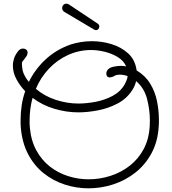

<svg xmlns="http://www.w3.org/2000/svg" viewBox="-20 -982 933 1044"><path d="M461 42Q395 42 332 21.5Q269 1 217.5 -40Q166 -81 133 -143.5Q100 -206 93 -290Q92 -300 92 -309.5Q92 -319 92 -329Q92 -370 98 -409.5Q104 -449 117 -486Q89 -515 69.5 -551Q50 -587 50 -625Q50 -645 56.5 -664.5Q63 -684 78 -703Q83 -710 90 -714Q97 -718 105 -718Q115 -718 122.5 -712.5Q130 -707 130 -696Q130 -687 125 -678Q121 -671 115.5 -664.5Q110 -658 105 -651L101 -646Q99 -642 99 -634Q99 -629 100 -620.5Q101 -612 103 -599Q106 -585 116 -567Q126 -549 136 -538L137 -537Q171 -606 228 -659Q285 -712 364 -740Q389 -748 418.5 -753Q448 -758 479 -758Q534 -758 586.5 -742Q639 -726 677 -691.5Q715 -657 723 -599Q770 -571 796.5 -527.5Q823 -484 833.5 -433Q844 -382 844 -331Q844 -322 844 -312.5Q844 -303 843 -294Q838 -212 804 -149Q770 -86 716 -43.5Q662 -1 596 20.5Q530 42 461 42ZM406 -419Q451 -419 500.5 -428.5Q550 -438 593 -461Q636 -484 659 -525Q664 -535 668.5 -546Q673 -557 674 -568Q653 -576 632 -576Q628 -576 623.5 -575.5Q619 -575 614 -574Q612 -573 610 -573Q608 -573 605 -571L603 -570Q599 -566 589.5 -563.5Q580 -561 575 -561Q566 -562 562 -568Q558 -574 558 -581Q558 -592 562 -597L565 -602L569 -606Q579 -616 601 -620Q623 -624 637 -624Q651 -624 666 -621Q652 -653 619 -672.5Q586 -692 547.5 -701Q509 -710 476 -710Q409 -710 350 -683Q291 -656 246 -608.5Q201 -561 175 -499Q222 -459 283.5 -439Q345 -419 406 -419ZM462 -7Q522 -7 580 -25.5Q638 -44 685 -80.5Q732 -117 761 -171Q790 -225 794 -296Q794 -304 794.5 -311.5Q795 -319 795 -326Q795 -385 779.5 -444.5Q764 -504 720 -541Q714 -514 699 -492Q670 -446 620 -419.5Q570 -393 513 -382Q456 -371 406 -371Q341 -371 275.5 -390.5Q210 -410 157 -450Q149 -420 145 -389.5Q141 -359 141 -328Q141 -319 141 -310Q141 -301 142 -292Q148 -219 177 -165.5Q206 -112 250.5 -77Q295 -42 350 -24.5Q405 -7 462 -7ZM503 -818Q500 -818 497 -819Q494 -820 492 -821L332 -916Q318 -924 318 -938Q318 -948 324.5 -955Q331 -962 341 -962Q349 -962 356 -957L512 -853Q520 -848 520 -837Q520 -830 515 -824Q510 -818 503 -818Z"/></svg>

Font: Twinkle Star
Style: Regular
Weight: 400
Designer: Robert E. Leuschke
Foundry: Robert E. Leuschke
Version: Version 2.010; ttfautohint (v1.8.3)